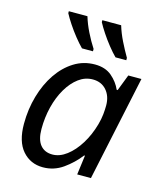

<svg xmlns="http://www.w3.org/2000/svg" viewBox="-115 -851 798 946"><g transform="rotate(15 284.0 -378.0)"><path d="M193 10Q129 10 88.5 -36.5Q48 -83 48 -173Q48 -248 67.5 -315.5Q87 -383 122 -434.5Q157 -486 205 -516Q253 -546 311 -546Q364 -546 397 -518Q430 -490 446 -453H451L483 -536H550L436 0H366L379 -99H375Q341 -55 295 -22.5Q249 10 193 10ZM222 -63Q259 -63 294.5 -90Q330 -117 358.5 -163Q387 -209 403 -266Q411 -295 413.5 -319.5Q416 -344 416 -365Q416 -412 390 -442Q364 -472 320 -472Q281 -472 248 -447.5Q215 -423 190 -380.5Q165 -338 151.5 -284Q138 -230 138 -171Q138 -117 160 -90Q182 -63 222 -63ZM399 -606Q380 -625 358.5 -652Q337 -679 318.5 -707Q300 -735 289 -756V-766H385Q396 -729 415 -690.5Q434 -652 454 -618V-606ZM228 -606Q209 -625 187.5 -652Q166 -679 147.5 -707Q129 -735 118 -756V-766H213Q224 -729 243 -690.5Q262 -652 284 -618V-606Z"/></g></svg>

Font: Noto Sans IKEA
Style: Italic
Weight: 400
Italic angle: -12°
Designer: Monotype Design Team
Foundry: Monotype Imaging Inc.
Version: Version 2.001